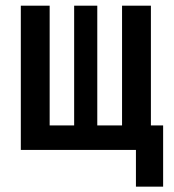

<svg xmlns="http://www.w3.org/2000/svg" viewBox="-20 -538 626 689"><path d="M418 0V-517.6H521.5V0ZM75.2 0V-87.9H513.2V0ZM54.7 0V-517.6H158.2V0ZM467.8 131.8V-87.9H565.4V131.8ZM246.1 0V-517.6H329.1V0Z"/></svg>

Font: Cascadia Mono
Style: Regular
Weight: 400
Monospace: yes
Designer: Aaron Bell
Foundry: Saja Typeworks
Version: Version 2404.023